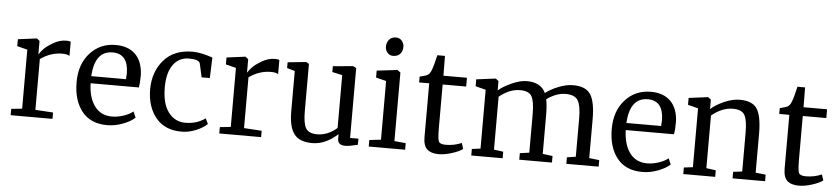

<svg xmlns="http://www.w3.org/2000/svg" viewBox="-39 -804 4474 1024"><g transform="rotate(5 2197.5 -292.0)"><path d="M35 0V-34L93 -40V-356L38 -370V-407L138 -420H139L154 -408V-337H155Q163 -350 178 -366Q193 -382 227 -402Q261 -422 297 -422Q313 -422 320 -418V-342Q309 -351 281 -351Q219 -351 164 -312V-40L259 -34V0Z M552 8Q463 8 416.5 -50.5Q370 -109 370 -207Q370 -303 424 -362.5Q478 -422 561 -422Q629 -422 667 -384Q705 -346 708 -275Q708 -230 703 -207H445Q447 -131 480 -85.5Q513 -40 574 -40Q604 -40 636.5 -51Q669 -62 686 -77L700 -45Q678 -24 636 -8Q594 8 552 8ZM548 -381Q453 -381 445 -245H631Q633 -265 633 -278Q631 -381 548 -381Z M764 -201Q764 -296 818.5 -359Q873 -422 972 -422Q1017 -422 1080 -400L1076 -290H1032L1016 -362Q1011 -384 957 -384Q904 -384 873 -342.5Q842 -301 841 -225Q840 -134 875 -87.5Q910 -41 966 -41Q1028 -41 1073 -74L1087 -45Q1066 -24 1027.5 -8Q989 8 950 8Q861 8 813 -50Q765 -108 764 -201Z M1152 0V-34L1210 -40V-356L1155 -370V-407L1255 -420H1256L1271 -408V-337H1272Q1280 -350 1295 -366Q1310 -382 1344 -402Q1378 -422 1414 -422Q1430 -422 1437 -418V-342Q1426 -351 1398 -351Q1336 -351 1281 -312V-40L1376 -34V0Z M1826 7Q1786 7 1786 -27V-52Q1721 8 1650 8Q1582 8 1553 -29.5Q1524 -67 1524 -152V-367L1482 -379V-410L1581 -420L1596 -411V-158Q1596 -93 1611.5 -67Q1627 -41 1673 -41Q1728 -41 1778 -84V-367L1724 -379V-410L1832 -420L1849 -411V-37H1894L1893 -4Q1849 7 1826 7Z M1952 0V-35L2014 -42V-356L1959 -370V-407L2068 -420H2069L2086 -408V-41L2147 -35V0ZM2039 -493Q2021 -493 2009 -506.5Q1997 -520 1997 -539Q1997 -561 2010 -576.5Q2023 -592 2046 -592Q2066 -592 2078 -578Q2090 -564 2090 -546Q2090 -523 2077 -508Q2064 -493 2039 -493Z M2244 -77V-364H2190V-395Q2227 -404 2233 -409Q2244 -416 2251 -434Q2263 -464 2274 -517H2315L2316 -411H2442V-364H2316V-132Q2316 -72 2323 -58.5Q2330 -45 2360 -45Q2405 -45 2444 -62H2445L2455 -31Q2437 -17 2398 -4.5Q2359 8 2327 8Q2286 8 2265 -11Q2244 -30 2244 -77Z M2501 0V-35L2547 -41V-356L2492 -370V-407L2594 -420H2596L2611 -408V-358Q2637 -381 2682 -401Q2727 -421 2762 -421Q2838 -421 2863 -366Q2887 -386 2930 -403.5Q2973 -421 3010 -421Q3078 -421 3103.5 -381.5Q3129 -342 3129 -250V-41L3183 -35V0H3010V-35L3057 -42V-248Q3057 -314 3040.5 -342.5Q3024 -371 2974 -371Q2925 -371 2873 -334Q2880 -300 2880 -249V-42L2933 -35V0H2758V-35L2808 -42V-249Q2808 -316 2793 -343Q2778 -370 2731 -370Q2674 -370 2619 -325V-42L2669 -35V0Z M3417 8Q3328 8 3281.5 -50.5Q3235 -109 3235 -207Q3235 -303 3289 -362.5Q3343 -422 3426 -422Q3494 -422 3532 -384Q3570 -346 3573 -275Q3573 -230 3568 -207H3310Q3312 -131 3345 -85.5Q3378 -40 3439 -40Q3469 -40 3501.5 -51Q3534 -62 3551 -77L3565 -45Q3543 -24 3501 -8Q3459 8 3417 8ZM3413 -381Q3318 -381 3310 -245H3496Q3498 -265 3498 -278Q3496 -381 3413 -381Z M3636 0V-35L3684 -41V-356L3629 -370V-407L3731 -420H3733L3748 -408V-358Q3775 -382 3819 -401.5Q3863 -421 3902 -421Q3971 -421 3995.5 -381.5Q4020 -342 4020 -249V-41L4074 -35V0H3900V-35L3948 -41V-249Q3948 -315 3933 -342.5Q3918 -370 3870 -370Q3812 -370 3756 -324V-42L3807 -35V0Z M4172 -77V-364H4118V-395Q4155 -404 4161 -409Q4172 -416 4179 -434Q4191 -464 4202 -517H4243L4244 -411H4370V-364H4244V-132Q4244 -72 4251 -58.5Q4258 -45 4288 -45Q4333 -45 4372 -62H4373L4383 -31Q4365 -17 4326 -4.5Q4287 8 4255 8Q4214 8 4193 -11Q4172 -30 4172 -77Z"/></g></svg>

Font: Aikya
Style: Regular
Weight: 400
Designer: Neelakash Kshetrimayum (Latin subset based on Merriweather by Eben Sorkin)
Foundry: Brand New Type
Version: Version 1.00 b005